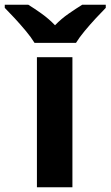

<svg xmlns="http://www.w3.org/2000/svg" viewBox="-77 -786 464 806"><path d="M227 0H78V-546H227ZM68 -606Q54 -629 31.5 -656Q9 -683 -15 -709Q-39 -735 -57 -753V-766H42Q68 -750 98 -728.5Q128 -707 154 -680Q180 -707 211 -728.5Q242 -750 268 -766H367V-753Q349 -735 325 -709Q301 -683 278.5 -656Q256 -629 242 -606Z"/></svg>

Font: Noto IKEA Arabic
Style: Bold
Weight: 700
Designer: Monotype Design Team
Foundry: Monotype Imaging Inc.
Version: Version 1.200